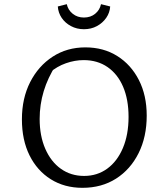

<svg xmlns="http://www.w3.org/2000/svg" viewBox="-20 -891 785 920"><path d="M375 9Q289 9 223.5 -32Q158 -73 121.5 -146.5Q85 -220 85 -319Q85 -420 124.5 -497.5Q164 -575 232.5 -619.5Q301 -664 389 -664Q476 -664 542 -622.5Q608 -581 645.5 -507.5Q683 -434 683 -337Q683 -235 644 -157Q605 -79 536 -35Q467 9 375 9ZM383 -48Q446 -48 494 -83Q542 -118 569 -182Q596 -246 596 -331Q596 -414 570 -475Q544 -536 495.5 -569.5Q447 -603 381 -603Q339 -603 296 -588Q253 -573 217 -542L248 -579Q170 -458 170 -321Q170 -240 197 -178Q224 -116 272 -82Q320 -48 383 -48ZM382 -751Q348 -751 320 -766Q292 -781 275.5 -805.5Q259 -830 257 -860L300 -871Q306 -843 328.5 -825Q351 -807 382 -807Q414 -807 436 -825Q458 -843 464 -871L508 -860Q506 -830 489 -805.5Q472 -781 444.5 -766Q417 -751 382 -751Z"/></svg>

Font: Piazzolla Thin
Style: Regular
Weight: 400
Version: Version 2.001